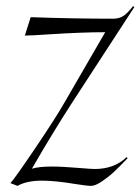

<svg xmlns="http://www.w3.org/2000/svg" viewBox="-20 -601 458 626"><path d="M393 -89 396 -85Q369 -57 352 -41Q335 -25 313 -10Q291 5 277 5Q263 5 226 -1Q160 -12 117 -12Q67 -12 37 5L14 -4Q26 -16 94 -116.5Q162 -217 191 -268L323 -496Q248 -496 139 -489Q82 -485 61 -485L80 -545Q222 -540 349 -540Q368 -540 381.5 -548.5Q395 -557 414 -581L418 -578L213 -263Q151 -167 84 -51Q107 -58 149 -58Q183 -58 243 -53Q278 -50 289 -50Q353 -50 393 -89Z"/></svg>

Font: Kleymissky
Style: Regular
Weight: 500
Italic angle: -8°
Designer: gluk
Foundry: gluk
Version: Version 0.283